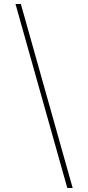

<svg xmlns="http://www.w3.org/2000/svg" viewBox="-20 -812 444 967"><path d="M58 -792H85L346 135H319Z"/></svg>

Font: Noto Sans Bengali Thin
Style: Regular
Weight: 100
Designer: Jelle Bosma - Monotype Design Team
Foundry: Monotype Imaging Inc.
Version: Version 2.003; ttfautohint (v1.8.4.7-5d5b)